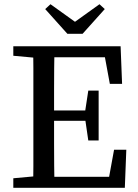

<svg xmlns="http://www.w3.org/2000/svg" viewBox="-20 -889 655 909"><path d="M43 0V-45L174 -57H186V0ZM136 0Q138 -51 138 -102.5Q138 -154 138 -206Q138 -258 138 -310V-359Q138 -411 138 -463Q138 -515 138 -567Q138 -619 136 -670H238Q237 -620 236.5 -568Q236 -516 236 -464Q236 -412 236 -359V-320Q236 -264 236 -210Q236 -156 236.5 -104Q237 -52 238 0ZM186 0V-52H528L491 -21L520 -180H578L571 0ZM187 -317V-366H417V-317ZM398 -224 382 -334V-355L398 -460H447V-224ZM43 -625V-670H186V-613H174ZM500 -492 471 -649 508 -618H186V-670H551L558 -492ZM219 -869 378 -755H292L451 -869L476 -846L371 -729H299L194 -846Z"/></svg>

Font: Source Serif 4 18pt
Style: Regular
Weight: 400
Designer: Frank Grießhammer
Foundry: Adobe Systems Incorporated
Version: Version 4.004;hotconv 1.0.116;makeotfexe 2.5.65601